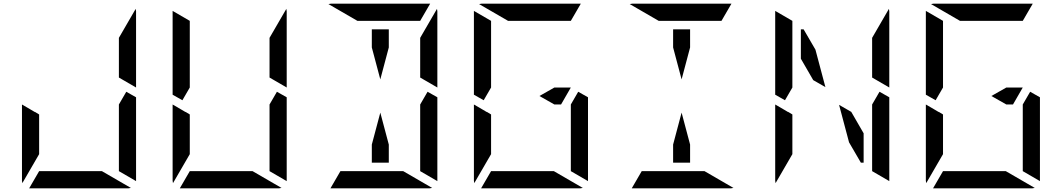

<svg xmlns="http://www.w3.org/2000/svg" viewBox="-20 -1020 5752 1040"><path d="M624 -782V-815L715 -972Q717 -964 717 -959V-546L624 -600V-607ZM717 -493V-41Q717 -41 717 -39L624 -93V-95V-103V-139V-218V-454L664 -523ZM192 -218V-185L101 -28Q99 -36 99 -41V-454L147 -426L169 -413V-414L192 -400ZM532 -93 689 -2Q681 0 676 0H140Q140 0 138 0L192 -93H195H226H362H454Z M1440 -782V-815L1531 -972Q1533 -964 1533 -959V-546L1440 -600V-607ZM1533 -493V-41Q1533 -41 1533 -39L1440 -93V-95V-103V-139V-218V-454L1480 -523ZM915 -507V-959Q915 -959 915 -961L1008 -907V-905V-895V-861V-782V-578V-546L968 -477ZM1008 -218V-185L917 -28Q915 -36 915 -41V-454L963 -426L985 -413V-414L1008 -400ZM1348 -93 1505 -2Q1497 0 1492 0H956Q956 0 954 0L1008 -93H1011H1042H1178H1270Z M2256 -782V-815L2347 -972Q2349 -964 2349 -959V-546L2256 -600V-607ZM2349 -493V-41Q2349 -41 2349 -39L2256 -93V-95V-103V-139V-218V-454L2296 -523ZM1994 -763V-861H2086V-763L2040 -590ZM2164 -93 2321 -2Q2313 0 2308 0H1772Q1772 0 1770 0L1824 -93H1827H1858H1994H2086ZM1916 -907 1759 -998Q1767 -1000 1772 -1000H2308Q2308 -1000 2310 -1000L2256 -907H2253H2222H2086H1994ZM2086 -237V-139H1994V-237L2040 -410Z M2983 -546H3072L3019 -454H2983L2902 -500ZM3165 -493V-41Q3165 -41 3165 -39L3072 -93V-95V-103V-139V-218V-454L3112 -523ZM2547 -507V-959Q2547 -959 2547 -961L2640 -907V-905V-895V-861V-782V-578V-546L2600 -477ZM2640 -218V-185L2549 -28Q2547 -36 2547 -41V-454L2595 -426L2617 -413V-414L2640 -400ZM2980 -93 3137 -2Q3129 0 3124 0H2588Q2588 0 2586 0L2640 -93H2643H2674H2810H2902ZM2732 -907 2575 -998Q2583 -1000 2588 -1000H3124Q3124 -1000 3126 -1000L3072 -907H3069H3038H2902H2810Z M3626 -763V-861H3718V-763L3672 -590ZM3796 -93 3953 -2Q3945 0 3940 0H3404Q3404 0 3402 0L3456 -93H3459H3490H3626H3718ZM3548 -907 3391 -998Q3399 -1000 3404 -1000H3940Q3940 -1000 3942 -1000L3888 -907H3885H3854H3718H3626ZM3718 -237V-139H3626V-237L3672 -410Z M4704 -782V-815L4795 -972Q4797 -964 4797 -959V-546L4704 -600V-607ZM4318 -861H4333L4397 -751L4451 -548L4385 -586L4318 -702ZM4797 -493V-41Q4797 -41 4797 -39L4704 -93V-95V-103V-139V-218V-454L4744 -523ZM4179 -507V-959Q4179 -959 4179 -961L4272 -907V-905V-895V-861V-782V-578V-546L4232 -477ZM4272 -218V-185L4181 -28Q4179 -36 4179 -41V-454L4227 -426L4249 -413V-414L4272 -400ZM4658 -298V-139H4643L4579 -249L4525 -452L4591 -414Z M5431 -546H5520L5467 -454H5431L5350 -500ZM5613 -493V-41Q5613 -41 5613 -39L5520 -93V-95V-103V-139V-218V-454L5560 -523ZM4995 -507V-959Q4995 -959 4995 -961L5088 -907V-905V-895V-861V-782V-578V-546L5048 -477ZM5088 -218V-185L4997 -28Q4995 -36 4995 -41V-454L5043 -426L5065 -413V-414L5088 -400ZM5428 -93 5585 -2Q5577 0 5572 0H5036Q5036 0 5034 0L5088 -93H5091H5122H5258H5350ZM5180 -907 5023 -998Q5031 -1000 5036 -1000H5572Q5572 -1000 5574 -1000L5520 -907H5517H5486H5350H5258Z"/></svg>

Font: DSEG14 Modern Mini
Style: Regular
Weight: 400
Designer: Keshikan(Twitter:@keshinomi_88pro)
Version: Version 0.46